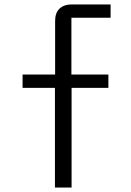

<svg xmlns="http://www.w3.org/2000/svg" viewBox="-20 -695 590 865"><path d="M227.5 150V-299.2H81.7V-359.2H228.3V-600Q228.3 -637.5 248.3 -656.2Q268.3 -675 303.3 -675H478.3V-615H301.7V-359.2H468.3V-299.2H302.5V150Z"/></svg>

Font: Funnel Sans Light
Style: Regular
Weight: 300
Designer: NORD ID, Kristian Moeller
Foundry: Dicotype
Version: Version 1.000